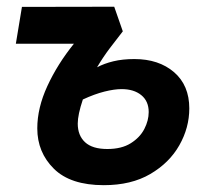

<svg xmlns="http://www.w3.org/2000/svg" viewBox="-20 -538 626 568"><path d="M287.1 9.8Q188.5 9.8 139.4 -38.8Q90.3 -87.4 90.3 -158.2Q90.3 -218.8 120.1 -283.4Q149.9 -348.1 198.7 -408.7H26.9L44.9 -517.6L317.9 -518.1L343.3 -445.3Q324.2 -420.9 304.4 -394.8Q284.7 -368.7 267.1 -338.9Q288.1 -350.1 315.4 -356.7Q342.8 -363.3 377.4 -363.3Q449.7 -363.3 494.9 -324.5Q540 -285.6 540 -217.3Q540 -160.2 510.5 -108.2Q481 -56.2 424.6 -23.2Q368.2 9.8 287.1 9.8ZM225.1 -243.7Q210 -198.7 210 -172.4Q210 -137.2 231.7 -117.2Q253.4 -97.2 297.4 -97.2Q339.8 -97.2 366.9 -114.3Q394 -131.3 407 -156.5Q419.9 -181.6 419.9 -206.5Q419.9 -238.8 397.9 -256.6Q376 -274.4 339.8 -274.4Q318.4 -274.4 289.1 -267.1Q259.8 -259.8 225.1 -243.7Z"/></svg>

Font: Cascadia Code NF SemiBold
Style: Italic
Weight: 600
Italic angle: -10°
Monospace: yes
Designer: Aaron Bell
Foundry: Saja Typeworks
Version: Version 2404.023; ttfautohint (v1.8.4)